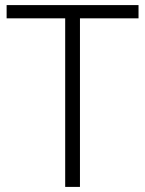

<svg xmlns="http://www.w3.org/2000/svg" viewBox="-20 -734 571 754"><path d="M294 0H236V-662H6V-714H524V-662H294Z"/></svg>

Font: Noto Sans Armenian Light
Style: Regular
Weight: 300
Designer: Monotype Design Team
Foundry: Monotype Imaging Inc.
Version: Version 2.007